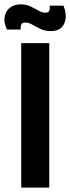

<svg xmlns="http://www.w3.org/2000/svg" viewBox="-37 -857 320 877"><path d="M60 0V-660H188V0ZM195 -715Q168 -715 147.5 -725Q127 -735 110.5 -744.5Q94 -754 79 -754Q63 -754 59.5 -744Q56 -734 58 -722H-5Q-20 -753 -16 -779Q-12 -805 7 -821Q26 -837 57 -837Q83 -837 102.5 -827.5Q122 -818 138.5 -808.5Q155 -799 170 -799Q185 -799 188.5 -809Q192 -819 190 -831H253Q265 -802 263 -775.5Q261 -749 244.5 -732Q228 -715 195 -715Z"/></svg>

Font: Bricolage Grotesque 60pt SemiBold
Style: Regular
Weight: 600
Version: Version 1.001;gftools[0.9.33.dev8+g029e19f]